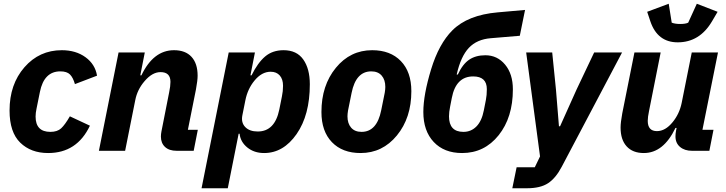

<svg xmlns="http://www.w3.org/2000/svg" viewBox="-20 -805 3875 1025"><path d="M237 12Q145 12 88 -43.5Q31 -99 31 -215Q31 -355 110.5 -446Q190 -537 310 -537Q385 -537 436.5 -499.5Q488 -462 498 -401L380 -356Q370 -391 353.5 -407.5Q337 -424 302 -424Q215 -424 193 -314L175 -225Q170 -202 170 -183Q170 -101 249 -101Q286 -101 306.5 -120Q327 -139 353 -184L460 -134Q391 12 237 12Z M648 0H508L613 -525H753L729 -403H735Q799 -537 909 -537Q970 -537 1002.5 -501.5Q1035 -466 1035 -401Q1035 -376 1026 -327L983 -112H1036L1014 0H923Q883 0 861 -20.5Q839 -41 839 -76Q839 -89 842 -104L883 -312Q890 -345 890 -368Q890 -420 837 -420Q793 -420 752 -372Q713 -327 702 -270Z M1056 200 1201 -525H1341L1317 -403H1323Q1356 -470 1395.5 -503.5Q1435 -537 1494 -537Q1564 -537 1599 -487.5Q1634 -438 1634 -355Q1634 -191 1563.5 -89.5Q1493 12 1390 12Q1337 12 1300.5 -17.5Q1264 -47 1259 -91H1254L1196 200ZM1356 -103Q1447 -103 1471 -220L1485 -290Q1491 -318 1491 -347Q1491 -382 1473.5 -402Q1456 -422 1425 -422Q1377 -422 1338 -374Q1302 -330 1290 -270L1274 -190Q1266 -151 1289 -127Q1312 -103 1356 -103Z M1905 12Q1808 12 1752 -46Q1696 -104 1696 -207Q1696 -349 1773 -443Q1850 -537 1967 -537Q2064 -537 2120 -479Q2176 -421 2176 -318Q2176 -176 2099 -82Q2022 12 1905 12ZM1910 -101Q1992 -101 2015 -216L2034 -310Q2037 -328 2037 -341Q2037 -379 2017.5 -401.5Q1998 -424 1962 -424Q1880 -424 1857 -309L1838 -215Q1835 -197 1835 -184Q1835 -146 1854.5 -123.5Q1874 -101 1910 -101Z M2447 12Q2351 12 2295.5 -47Q2240 -106 2240 -207Q2240 -299 2281.5 -435Q2323 -571 2395 -643Q2477 -725 2637 -739L2783 -752L2755 -614L2600 -601Q2526 -595 2483 -549.5Q2440 -504 2418 -407H2424Q2450 -463 2485 -486.5Q2520 -510 2571 -510Q2635 -510 2676.5 -460Q2718 -410 2718 -328Q2718 -178 2642 -83Q2566 12 2447 12ZM2454 -101Q2495 -101 2523.5 -130Q2552 -159 2563 -216L2574 -272Q2579 -297 2579 -329Q2579 -397 2506 -397Q2414 -397 2392 -282L2383 -236Q2377 -206 2377 -184Q2377 -101 2454 -101Z M3058 -327 3152 -525H3301L2979 85Q2947 146 2906 173Q2865 200 2793 200H2715L2738 88H2835L2863 30L2789 -525H2928L2948 -327L2964 -131H2970Z M3598 -579Q3490 -579 3452 -691L3435 -742L3550 -785L3566 -684Q3584 -677 3611 -677Q3640 -677 3654 -684L3700 -785L3811 -742L3781 -691Q3715 -579 3598 -579ZM3367 -525H3507L3445 -213Q3438 -180 3438 -160Q3438 -105 3487 -105Q3532 -105 3571 -153Q3607 -197 3619 -255L3673 -525H3813L3730 -112H3789L3767 0H3674Q3635 0 3610.5 -20.5Q3586 -41 3586 -77Q3586 -92 3589 -107L3592 -122H3586Q3522 12 3417 12Q3358 12 3325.5 -23.5Q3293 -59 3293 -124Q3293 -151 3302 -200Z"/></svg>

Font: Aneliza
Style: Bold Italic
Weight: 700
Italic angle: -11.31°
Designer: Mike Abbink, Paul van der Laan, Pieter van Rosmalen
Foundry: Bold Monday
Version: Version 3.0